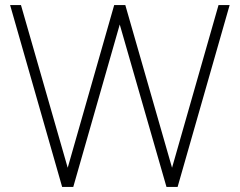

<svg xmlns="http://www.w3.org/2000/svg" viewBox="-20 -740 949 760"><path d="M20 -720H63L248 -76L432 -720H476L661 -76L845 -720H889L683 0H639L454 -643L270 0H226Z"/></svg>

Font: Tap Sans
Style: Regular
Weight: 400
Designer: Tap Payments
Foundry: Tap Payments
Version: Version 1.001;Glyphs 3.1.2 (3151)